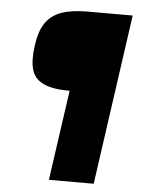

<svg xmlns="http://www.w3.org/2000/svg" viewBox="-49 -568 545 730"><g transform="rotate(5 223.5 -203.0)"><path d="M428 -528 336 122H165L214 -222Q149 -222 114 -238.5Q79 -255 69 -290Q59 -325 67 -381Q74 -436 95.5 -468Q117 -500 156 -514Q195 -528 256 -528Z"/></g></svg>

Font: Genos Thin
Style: Bold Italic
Weight: 700
Italic angle: -8°
Version: Version 1.010